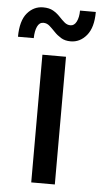

<svg xmlns="http://www.w3.org/2000/svg" viewBox="-65 -758 416 792"><g transform="rotate(5 143.5 -362.0)"><path d="M95.2 0V-528.8H192.9V0ZM-11.7 -593.8Q-11.2 -660.2 15.6 -691.9Q42.5 -723.6 81.5 -723.6Q106.9 -723.6 123.3 -714.1Q139.6 -704.6 151.6 -691.7Q163.6 -678.7 174.8 -669.2Q186 -659.7 199.7 -659.7Q215.8 -659.7 224.9 -678Q233.9 -696.3 233.9 -723.6H299.3Q299.3 -659.2 272.2 -626.5Q245.1 -593.8 206.1 -593.8Q182.6 -593.8 166.3 -603.8Q149.9 -613.8 137.5 -627Q125 -640.1 113.8 -650.1Q102.5 -660.2 87.9 -660.2Q71.3 -660.2 62.7 -641.8Q54.2 -623.5 53.7 -593.8Z"/></g></svg>

Font: Reddit Sans Condensed Medium
Style: Regular
Weight: 500
Designer: Stephen Hutchings
Foundry: Reddit
Version: Version 1.014